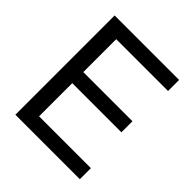

<svg xmlns="http://www.w3.org/2000/svg" viewBox="-201 -882 1019 1019"><g transform="rotate(45 308.0 -372.5)"><path d="M76 0C76 0 76 -745 76 -745C76 -745 560 -745 560 -745C560 -745 560 -662 560 -662C560 -662 171 -662 171 -662C171 -662 171 -415 171 -415C171 -415 540 -415 540 -415C540 -415 540 -332 540 -332C540 -332 171 -332 171 -332C171 -332 171 -83 171 -83C171 -83 560 -83 560 -83C560 -83 560 0 560 0C560 0 76 0 76 0Z"/></g></svg>

Font: Preevio_Regular
Style: Regular
Weight: 500
Designer: Gumpita Rahayu
Foundry: Tokotype Studio
Version: ""